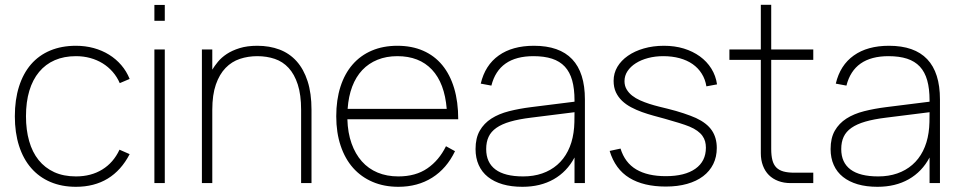

<svg xmlns="http://www.w3.org/2000/svg" viewBox="-20 -740 3879 776"><path d="M287 15Q229.5 15 183.8 -4.5Q138 -24 106 -60.8Q74 -97.5 57 -150.5Q40 -203.5 40 -270Q40 -337 56.8 -390Q73.5 -443 105.2 -479.8Q137 -516.5 183 -535.8Q229 -555 287 -555Q324.5 -555 358.5 -545.8Q392.5 -536.5 420.8 -519Q449 -501.5 470.2 -476.8Q491.5 -452 504 -421L464 -404Q453 -429.5 435.2 -449.8Q417.5 -470 394.8 -484Q372 -498 344.8 -505.5Q317.5 -513 287 -513Q239 -513 201.5 -496.8Q164 -480.5 138 -449.2Q112 -418 98.5 -373Q85 -328 85 -270Q85 -215 97.8 -170Q110.5 -125 136 -93.2Q161.5 -61.5 199.2 -44.2Q237 -27 287 -27Q348 -27 393.2 -54.8Q438.5 -82.5 463 -135L504 -117Q470 -51.5 415.5 -18.2Q361 15 287 15Z M604 -656V-720H646V-656ZM604 0V-540H646V0Z M1197 -296Q1197 -357 1183.5 -398.5Q1170 -440 1146.5 -465.5Q1123 -491 1090.5 -502Q1058 -513 1020 -513Q982.5 -513 949.5 -502Q916.5 -491 891.8 -465.5Q867 -440 852.5 -398.5Q838 -357 838 -296V0H796V-540H838V-458.5Q847 -473.5 861 -490.5Q875 -507.5 896.5 -521.8Q918 -536 948.5 -545.5Q979 -555 1020 -555Q1069 -555 1109.5 -539.8Q1150 -524.5 1178.8 -492.5Q1207.5 -460.5 1223.2 -411.8Q1239 -363 1239 -296V0H1197Z M1590 -27Q1660 -27 1707.2 -59.5Q1754.5 -92 1782.5 -149L1819 -129Q1785.5 -59 1726.8 -22Q1668 15 1590 15Q1532.5 15 1486.2 -4.8Q1440 -24.5 1407.2 -61.2Q1374.5 -98 1356.8 -151Q1339 -204 1339 -270Q1339 -336.5 1356 -389.5Q1373 -442.5 1405 -479.2Q1437 -516 1482.8 -535.5Q1528.5 -555 1586 -555Q1644.5 -555 1690.2 -535Q1736 -515 1767.5 -476.8Q1799 -438.5 1815.5 -383.5Q1832 -328.5 1832 -258H1384Q1385.5 -203.5 1400.8 -160.5Q1416 -117.5 1442.5 -87.8Q1469 -58 1506.2 -42.5Q1543.5 -27 1590 -27ZM1785.5 -300Q1777 -404 1725.8 -458.5Q1674.5 -513 1586 -513Q1541.5 -513 1505.8 -498.5Q1470 -484 1444.2 -456.8Q1418.5 -429.5 1403.5 -390Q1388.5 -350.5 1385 -300Z M2138 -555Q2344 -555 2344 -338V0H2302V-103.5Q2271.5 -46 2217.8 -15.5Q2164 15 2091.5 15Q2046.5 15 2011.5 4.8Q1976.5 -5.5 1952 -25Q1927.5 -44.5 1914.8 -73Q1902 -101.5 1902 -137.5Q1902 -182 1919 -211.8Q1936 -241.5 1966 -260.8Q1996 -280 2037.2 -290.5Q2078.5 -301 2126.5 -307L2302 -329V-334Q2302 -381.5 2292.5 -415.2Q2283 -449 2262.8 -470.8Q2242.5 -492.5 2211 -502.8Q2179.5 -513 2136 -513Q1996 -513 1966 -394L1923 -402Q1940.5 -476.5 1995.8 -515.8Q2051 -555 2138 -555ZM2126.5 -264.5Q2077 -258.5 2042.5 -248.5Q2008 -238.5 1986.2 -223.2Q1964.5 -208 1954.8 -187Q1945 -166 1945 -137.5Q1945 -83 1982.5 -55Q2020 -27 2094.5 -27Q2136.5 -27 2171.2 -39Q2206 -51 2232.2 -73.8Q2258.5 -96.5 2275.2 -129.5Q2292 -162.5 2298 -204Q2301 -224 2301.5 -246.2Q2302 -268.5 2302 -286.5Z M2671 14Q2581 14 2523.8 -21Q2466.5 -56 2444 -130L2488 -139.5Q2505.5 -82.5 2551.5 -55.2Q2597.5 -28 2671 -28Q2748 -28 2790.5 -58Q2833 -88 2833 -143Q2833 -156.5 2829.8 -168.5Q2826.5 -180.5 2818.8 -191.2Q2811 -202 2798.2 -211.2Q2785.5 -220.5 2766.5 -228.5Q2750.5 -235 2724.2 -243.2Q2698 -251.5 2667 -260Q2645 -266 2621.2 -272.5Q2597.5 -279 2574.5 -287.2Q2551.5 -295.5 2530.8 -306.5Q2510 -317.5 2494.2 -332.5Q2478.5 -347.5 2469.2 -367.2Q2460 -387 2460 -413.5Q2460 -444 2475.2 -469.8Q2490.5 -495.5 2517.8 -514.5Q2545 -533.5 2582.2 -544.2Q2619.5 -555 2663.5 -555Q2707 -555 2743.8 -543.8Q2780.5 -532.5 2808.8 -512Q2837 -491.5 2855 -462.8Q2873 -434 2878 -399L2835 -391Q2830.5 -419.5 2816.2 -442.2Q2802 -465 2779.5 -480.8Q2757 -496.5 2726.8 -504.8Q2696.5 -513 2660.5 -513Q2628 -513 2599.5 -505.5Q2571 -498 2549.8 -484.5Q2528.5 -471 2516.2 -452.5Q2504 -434 2504 -412Q2504 -393.5 2512.5 -379Q2521 -364.5 2535 -353.5Q2549 -342.5 2567 -334.5Q2585 -326.5 2604.5 -320.2Q2624 -314 2643.2 -309.2Q2662.5 -304.5 2678.5 -300.5Q2713 -292 2743 -282Q2773 -272 2793 -263Q2837 -242.5 2857 -213Q2877 -183.5 2877 -142Q2877 -106 2862.8 -77Q2848.5 -48 2821.8 -27.8Q2795 -7.5 2757 3.2Q2719 14 2671 14Z M2928 -540H3055V-720.5H3097V-540H3267V-498H3097V-138Q3097 -111 3101.8 -92.8Q3106.5 -74.5 3117.5 -63.2Q3128.5 -52 3146.5 -47Q3164.5 -42 3191 -42H3267V0H3175.5Q3148 0 3125.5 -8.5Q3103 -17 3087.5 -32.5Q3072 -48 3063.5 -70.5Q3055 -93 3055 -120.5V-498H2928Z M3573 -555Q3779 -555 3779 -338V0H3737V-103.5Q3706.5 -46 3652.8 -15.5Q3599 15 3526.5 15Q3481.5 15 3446.5 4.8Q3411.5 -5.5 3387 -25Q3362.5 -44.5 3349.8 -73Q3337 -101.5 3337 -137.5Q3337 -182 3354 -211.8Q3371 -241.5 3401 -260.8Q3431 -280 3472.2 -290.5Q3513.5 -301 3561.5 -307L3737 -329V-334Q3737 -381.5 3727.5 -415.2Q3718 -449 3697.8 -470.8Q3677.5 -492.5 3646 -502.8Q3614.5 -513 3571 -513Q3431 -513 3401 -394L3358 -402Q3375.5 -476.5 3430.8 -515.8Q3486 -555 3573 -555ZM3561.5 -264.5Q3512 -258.5 3477.5 -248.5Q3443 -238.5 3421.2 -223.2Q3399.5 -208 3389.8 -187Q3380 -166 3380 -137.5Q3380 -83 3417.5 -55Q3455 -27 3529.5 -27Q3571.5 -27 3606.2 -39Q3641 -51 3667.2 -73.8Q3693.5 -96.5 3710.2 -129.5Q3727 -162.5 3733 -204Q3736 -224 3736.5 -246.2Q3737 -268.5 3737 -286.5Z"/></svg>

Font: Vela Sans ExtLt
Style: Regular
Weight: 200
Designer: Principal design: Mikhail Sharanda - project Manrope.
Design modification: Ravid Balaliev
Foundry: Mikhail Sharanda
Version: Version 1.001